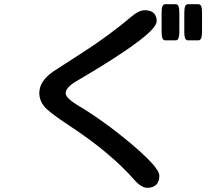

<svg xmlns="http://www.w3.org/2000/svg" viewBox="-20 -813 1040 909"><path d="M665 -764.6Q700.7 -764.6 714.4 -742.7Q721.7 -730.5 721.7 -712.9Q721.7 -694.8 692.4 -665.5Q616.7 -589.8 339.4 -427.2Q291 -398.4 291 -372.1Q291 -359.9 304.7 -346.4Q318.4 -333 341.3 -318.8Q469.7 -242.7 601.1 -132.3Q695.8 -52.2 722.7 -10.7Q734.4 6.8 734.4 19.5Q734.4 46.9 719.7 61.5Q705.1 76.2 676.8 76.2Q664.6 76.2 651.9 68.8Q635.3 60.1 618.2 41Q503.9 -89.8 309.6 -217.3Q210 -282.7 188.5 -310.1Q166 -338.9 166 -372.1Q166 -429.7 234.4 -476.1L369.1 -563Q499.5 -647 603.5 -735.4Q638.7 -764.6 665 -764.6ZM745.1 -749Q745.1 -765.6 746.8 -775.4Q748.5 -785.2 752.7 -789.1Q756.8 -793 761.7 -793H812.5Q817.4 -793 821.8 -789.1Q829.1 -781.2 829.1 -749V-666Q829.1 -649.4 827.1 -639.6Q824.7 -626.5 817.4 -623Q814.9 -622.1 812.5 -622.1H761.7Q756.8 -622.1 752.4 -626Q745.1 -633.8 745.1 -666ZM852.5 -749Q852.5 -763.7 853.3 -768.8Q854 -773.9 854.5 -775.4Q856 -785.2 860.1 -789.1Q864.3 -793 869.1 -793H919.9Q924.8 -793 929 -789.1Q933.1 -785.2 934.8 -775.4Q936.5 -765.6 936.5 -749V-666Q936.5 -649.4 934.6 -639.6Q932.1 -625.5 923.3 -622.6Q921.4 -622.1 919.9 -622.1H869.1Q864.3 -622.1 861.1 -625.2Q857.9 -628.4 856.4 -631.6Q855 -634.8 853.8 -642.1Q852.5 -649.4 852.5 -666Z"/></svg>

Font: YuPearl-SemiBold
Style: SemiBold
Weight: 600
Designer: Max Yao
Foundry: Max-Everyday
Version: Version 1.011; ttfautohint (v1.8.3)